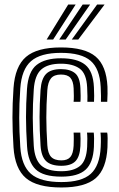

<svg xmlns="http://www.w3.org/2000/svg" viewBox="-20 -820 528 850"><path d="M251.8 10Q143.8 10 94.9 -31.5Q46 -73 39.8 -168Q35.2 -239.8 35.1 -300Q35 -360.2 39.8 -430Q46.5 -526.5 95.2 -568.2Q144 -610 249.8 -610Q355.5 -610 403.4 -569.6Q451.2 -529.2 455.8 -436Q456.2 -422.8 456.1 -405Q456 -387.2 454.8 -369.2H426.8Q428 -388 425.8 -434.8Q421.8 -515.8 381 -550.9Q340.2 -586 249.8 -586Q159.5 -586 117.5 -549.4Q75.5 -512.8 69.8 -428.5Q65 -358.5 65.1 -298.5Q65.2 -238.5 69.8 -169.8Q75 -87.2 116.8 -50.6Q158.5 -14 251.8 -14Q341.2 -14 381.5 -50.1Q421.8 -86.2 425.8 -169.2Q427 -193 426.5 -209.5Q426 -226 424.8 -233H454.5Q456.2 -227.5 456.5 -208Q456.8 -188.5 455.8 -168Q451.2 -72.5 403.9 -31.2Q356.5 10 251.8 10ZM251.8 -38Q171.2 -38 137.6 -70.6Q104 -103.2 99.8 -171.8Q95.2 -242.8 95.1 -301.2Q95 -359.8 99.5 -425.8Q104.8 -503.2 142.2 -532.6Q179.8 -562 249.8 -562Q321.5 -562 357 -533.5Q392.5 -505 395.8 -434Q397.8 -390 396.2 -369.2H366.8Q368 -387.5 365.8 -433.2Q363 -494 333 -516Q303 -538 249.8 -538Q191.8 -538 162.8 -512.5Q133.8 -487 129.5 -423.8Q124.8 -357.2 125.1 -298.2Q125.5 -239.2 129.5 -174.5Q133.5 -114.2 161.6 -88.1Q189.8 -62 251.8 -62Q305.2 -62 334 -85.2Q362.8 -108.5 365.8 -170.5Q367.8 -210.8 365.2 -233H395Q396.2 -224.5 396.5 -207Q396.8 -189.5 395.8 -169.8Q392.5 -99.5 359 -68.8Q325.5 -38 251.8 -38ZM251.8 -86Q205.5 -86 184 -106.9Q162.5 -127.8 159.5 -175.8Q155 -246 155.1 -301.9Q155.2 -357.8 159.5 -421.8Q163 -471.2 184 -492.6Q205 -514 249.8 -514Q290 -514 311.9 -496.2Q333.8 -478.5 336 -430Q336.8 -414.8 337 -396.5Q337.2 -378.2 336 -369.2H305.8Q307 -378.2 306.9 -395.6Q306.8 -413 306 -429Q304.5 -461 291.6 -475.5Q278.8 -490 249.8 -490Q219.5 -490 205.8 -473.2Q192 -456.5 189.5 -420.8Q185 -355 185.1 -299.8Q185.2 -244.5 189.5 -177.5Q191.8 -141.2 206.2 -125.6Q220.8 -110 251.8 -110Q279 -110 291.6 -125.1Q304.2 -140.2 306 -175Q306.5 -186.8 306.6 -203.6Q306.8 -220.5 305.8 -233H335.5Q336.5 -224 336.6 -206.1Q336.8 -188.2 336 -173.8Q333.8 -126.8 314 -106.4Q294.2 -86 251.8 -86ZM186.5 -645 282 -800H315L215.2 -645ZM297.8 -645 410 -800H443L326.5 -645ZM242.2 -645 346 -800H379L270.8 -645Z"/></svg>

Font: Big Shoulders Inline Text Black
Style: Regular
Weight: 900
Designer: Patric King
Foundry: XO Type Co
Version: Version 1.000